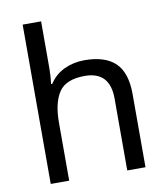

<svg xmlns="http://www.w3.org/2000/svg" viewBox="-84 -831 787 902"><g transform="rotate(-10 309.0 -380.0)"><path d="M173 -537Q173 -497 168 -462H174Q200 -503 244.5 -524Q289 -545 341 -545Q439 -545 488 -498.5Q537 -452 537 -349V0H450V-343Q450 -472 330 -472Q240 -472 206.5 -421.5Q173 -371 173 -277V0H85V-760H173Z"/></g></svg>

Font: Noto Sans Medefaidrin
Style: Regular
Weight: 400
Designer: Dalton Maag Ltd
Foundry: Dalton Maag Ltd
Version: Version 1.002; ttfautohint (v1.8.4.7-5d5b)